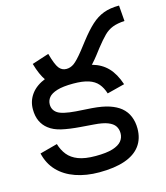

<svg xmlns="http://www.w3.org/2000/svg" viewBox="-110 -810 784 907"><g transform="rotate(-15 281.5 -356.5)"><path d="M234 -425Q205 -425 178.5 -436Q152 -447 130 -477.5Q108 -508 92 -564L175 -591Q190 -536 204 -518Q218 -500 240 -500Q260 -500 277.5 -512.5Q295 -525 327 -565L358 -605Q392 -649 420.5 -675Q449 -701 481 -713Q513 -725 557 -725L563 -648Q528 -646 504.5 -637Q481 -628 461.5 -608.5Q442 -589 416 -556L393 -526Q365 -490 340 -468Q315 -446 289.5 -435.5Q264 -425 234 -425ZM264 12Q200 12 148.5 -6Q97 -24 63.5 -59Q30 -94 18 -146L104 -169Q113 -138 131.5 -115Q150 -92 182.5 -79.5Q215 -67 267 -67Q320 -67 350.5 -76.5Q381 -86 394.5 -102.5Q408 -119 408 -141Q408 -161 398 -176Q388 -191 364 -200.5Q340 -210 297 -213L232 -218Q180 -222 142.5 -230.5Q105 -239 81 -258Q60 -274 48.5 -298.5Q37 -323 37 -357Q37 -398 61 -430.5Q85 -463 132.5 -481.5Q180 -500 252 -500Q318 -500 362.5 -487.5Q407 -475 436.5 -444.5Q466 -414 484 -360L398 -338Q389 -367 372.5 -386.5Q356 -406 327 -415.5Q298 -425 252 -425Q202 -425 173 -416Q144 -407 132 -392Q120 -377 120 -358Q120 -331 142.5 -315.5Q165 -300 231 -295L308 -290Q360 -286 392.5 -275Q425 -264 446 -247Q469 -228 480 -201Q491 -174 491 -142Q491 -92 465.5 -57.5Q440 -23 389.5 -5.5Q339 12 264 12Z"/></g></svg>

Font: hexutelugu05
Style: Book
Weight: 400
Designer: Jelle Bosma - Monotype Design Team
Foundry: Monotype Imaging Inc.
Version: Version 2.003